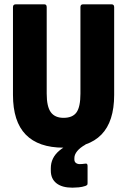

<svg xmlns="http://www.w3.org/2000/svg" viewBox="-20 -675 588 888"><path d="M274 8Q158 8 99 -52.5Q40 -113 40 -236V-642Q40 -655 53 -655H185Q196 -655 196 -642V-242Q196 -182 215 -156Q234 -130 274 -130Q316 -130 334 -155.5Q352 -181 352 -242V-642Q352 -655 364 -655H496Q508 -655 508 -642V-236Q508 -113 449 -52.5Q390 8 274 8ZM315 193Q267 193 241 172.5Q215 152 215 114V103Q215 55 254 22Q293 -11 363 -30L376 -15L375 -6Q350 8 337 24Q324 40 324 56V63Q324 73 331 78.5Q338 84 349 84Q354 84 360 83.5Q366 83 373 82Q385 79 385 92V172Q385 179 382.5 181Q380 183 375 185Q360 190 344 191.5Q328 193 315 193Z"/></svg>

Font: Sofia Sans Condensed Black
Style: Regular
Weight: 900
Designer: Botio Nikoltchev, Ani Petrova
Foundry: lettersoup
Version: Version 4.101